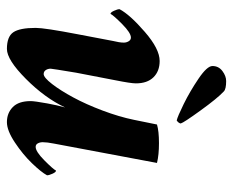

<svg xmlns="http://www.w3.org/2000/svg" viewBox="-80 -593 681 561"><g transform="rotate(90 260.5 -312.5)"><path d="M332 -488.3Q320.8 -490.7 283.9 -508.8Q247.1 -526.9 210 -552Q172.9 -577.1 172.9 -592.8Q172.9 -610.8 187.5 -621.8Q202.1 -632.8 216.8 -632.8Q240.2 -632.8 247.1 -626Q267.1 -607.4 302.7 -558.1Q338.4 -508.8 340.8 -500Q339.8 -493.7 332 -488.3ZM282.2 -110.4Q287.6 -139.6 293.9 -162.1Q266.1 -103 210.4 -47.6Q154.8 7.8 123 7.8Q86.9 7.8 74.2 -11Q61.5 -29.8 61.5 -76.2Q61.5 -102.5 80.1 -199.2Q98.1 -292 99.6 -301.8Q104.5 -321.3 104.5 -334Q104.5 -341.3 100.6 -347.9Q96.7 -354.5 89.8 -354.5Q76.2 -354.5 50.5 -329.1Q24.9 -303.7 20.5 -294.9Q16.1 -294.9 11.5 -305.2Q6.8 -315.4 6.8 -321.3Q22.9 -351.6 73 -395Q123 -438.5 158.2 -438.5Q188 -438.5 205.8 -420.4Q223.6 -402.3 223.6 -369.1Q223.6 -354.5 214.8 -310.5L192.4 -194.3Q180.7 -124 180.7 -120.1Q180.7 -111.8 184.8 -105.7Q189 -99.6 196.3 -99.6Q206.5 -99.6 225.6 -124.3Q244.6 -148.9 264.6 -186Q284.7 -223.1 303 -271.7Q321.3 -320.3 330.1 -363.3L343.8 -430.7Q363.3 -436.5 398.4 -436.5Q432.6 -436.5 456.1 -430.7L399.4 -128.9Q395.5 -109.4 395.5 -96.7Q395.5 -88.9 398.9 -82.5Q402.3 -76.2 409.2 -76.2Q422.9 -76.2 448.5 -101.6Q474.1 -127 478.5 -135.7Q482.9 -135.7 487.5 -125.5Q492.2 -115.2 492.2 -109.4Q482.9 -92.3 457 -65.4Q431.2 -38.6 396.2 -15.4Q361.3 7.8 336.9 7.8Q310.5 7.8 293 -9.3Q275.4 -26.4 275.4 -61.5Q275.4 -72.8 282.2 -110.4Z"/></g></svg>

Font: Crimson
Style: BoldItalic
Weight: 700
Italic angle: -11°
Version: Version 0.8